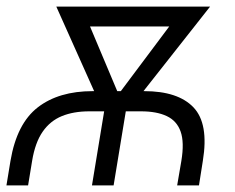

<svg xmlns="http://www.w3.org/2000/svg" viewBox="-21 -561 710 581"><path d="M-1.5 0 10.7 -74.2Q29.8 -187 93.3 -236.1Q156.7 -285.2 259.3 -285.2H415.5Q517.6 -285.2 564.5 -236.1Q611.3 -187 592.8 -74.2L581.1 0H515.1L527.8 -74.2Q537.1 -130.4 525.6 -162.8Q514.2 -195.3 483.6 -209.7Q453.1 -224.1 405.8 -224.1H249Q201.7 -224.1 166.3 -209.7Q130.9 -195.3 108.2 -162.6Q85.4 -129.9 76.2 -74.2L64 0ZM257.3 0 302.7 -275.9H368.2L322.8 0ZM290.5 -225.6 149.4 -541H226.1L352.1 -241.7L338.4 -225.6ZM320.3 -225.6 313.5 -243.7 536.1 -541H614.7L366.2 -225.6ZM197.8 -481 207.5 -541H566.4L556.6 -481Z"/></svg>

Font: Inter 17pt Light
Style: Italic
Weight: 300
Italic angle: -9.3988°
Version: Version 4.001;git-66647c0bb